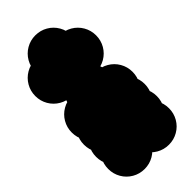

<svg xmlns="http://www.w3.org/2000/svg" viewBox="-359 -959 1117 1117"><g transform="rotate(-45 200.0 -400.0)"><path d="M150 -50Q150 -91 170 -125.5Q190 -160 224.5 -180Q259 -200 300 -200Q341 -200 375.5 -180Q410 -160 430 -125.5Q450 -91 450 -50Q450 -9 430 25.5Q410 60 375.5 80Q341 100 300 100Q259 100 224.5 80Q190 60 170 25.5Q150 -9 150 -50ZM150 -150Q150 -191 170 -225.5Q190 -260 224.5 -280Q259 -300 300 -300Q341 -300 375.5 -280Q410 -260 430 -225.5Q450 -191 450 -150Q450 -109 430 -74.5Q410 -40 375.5 -20Q341 0 300 0Q259 0 224.5 -20Q190 -40 170 -74.5Q150 -109 150 -150ZM50 -450Q50 -491 70 -525.5Q90 -560 124.5 -580Q159 -600 200 -600Q241 -600 275.5 -580Q310 -560 330 -525.5Q350 -491 350 -450Q350 -409 330 -374.5Q310 -340 275.5 -320Q241 -300 200 -300Q159 -300 124.5 -320Q90 -340 70 -374.5Q50 -409 50 -450ZM150 -350Q150 -391 170 -425.5Q190 -460 224.5 -480Q259 -500 300 -500Q341 -500 375.5 -480Q410 -460 430 -425.5Q450 -391 450 -350Q450 -309 430 -274.5Q410 -240 375.5 -220Q341 -200 300 -200Q259 -200 224.5 -220Q190 -240 170 -274.5Q150 -309 150 -350ZM150 -250Q150 -291 170 -325.5Q190 -360 224.5 -380Q259 -400 300 -400Q341 -400 375.5 -380Q410 -360 430 -325.5Q450 -291 450 -250Q450 -209 430 -174.5Q410 -140 375.5 -120Q341 -100 300 -100Q259 -100 224.5 -120Q190 -140 170 -174.5Q150 -209 150 -250ZM50 -250Q50 -291 70 -325.5Q90 -360 124.5 -380Q159 -400 200 -400Q241 -400 275.5 -380Q310 -360 330 -325.5Q350 -291 350 -250Q350 -209 330 -174.5Q310 -140 275.5 -120Q241 -100 200 -100Q159 -100 124.5 -120Q90 -140 70 -174.5Q50 -209 50 -250ZM-50 -350Q-50 -391 -30 -425.5Q-10 -460 24.5 -480Q59 -500 100 -500Q141 -500 175.5 -480Q210 -460 230 -425.5Q250 -391 250 -350Q250 -309 230 -274.5Q210 -240 175.5 -220Q141 -200 100 -200Q59 -200 24.5 -220Q-10 -240 -30 -274.5Q-50 -309 -50 -350ZM-50 -250Q-50 -291 -30 -325.5Q-10 -360 24.5 -380Q59 -400 100 -400Q141 -400 175.5 -380Q210 -360 230 -325.5Q250 -291 250 -250Q250 -209 230 -174.5Q210 -140 175.5 -120Q141 -100 100 -100Q59 -100 24.5 -120Q-10 -140 -30 -174.5Q-50 -209 -50 -250ZM-50 -150Q-50 -191 -30 -225.5Q-10 -260 24.5 -280Q59 -300 100 -300Q141 -300 175.5 -280Q210 -260 230 -225.5Q250 -191 250 -150Q250 -109 230 -74.5Q210 -40 175.5 -20Q141 0 100 0Q59 0 24.5 -20Q-10 -40 -30 -74.5Q-50 -109 -50 -150ZM-50 -50Q-50 -91 -30 -125.5Q-10 -160 24.5 -180Q59 -200 100 -200Q141 -200 175.5 -180Q210 -160 230 -125.5Q250 -91 250 -50Q250 -9 230 25.5Q210 60 175.5 80Q141 100 100 100Q59 100 24.5 80Q-10 60 -30 25.5Q-50 -9 -50 -50ZM50 -750Q50 -791 70 -825.5Q90 -860 124.5 -880Q159 -900 200 -900Q241 -900 275.5 -880Q310 -860 330 -825.5Q350 -791 350 -750Q350 -709 330 -674.5Q310 -640 275.5 -620Q241 -600 200 -600Q159 -600 124.5 -620Q90 -640 70 -674.5Q50 -709 50 -750ZM-50 -650Q-50 -691 -30 -725.5Q-10 -760 24.5 -780Q59 -800 100 -800Q141 -800 175.5 -780Q210 -760 230 -725.5Q250 -691 250 -650Q250 -609 230 -574.5Q210 -540 175.5 -520Q141 -500 100 -500Q59 -500 24.5 -520Q-10 -540 -30 -574.5Q-50 -609 -50 -650ZM150 -650Q150 -691 170 -725.5Q190 -760 224.5 -780Q259 -800 300 -800Q341 -800 375.5 -780Q410 -760 430 -725.5Q450 -691 450 -650Q450 -609 430 -574.5Q410 -540 375.5 -520Q341 -500 300 -500Q259 -500 224.5 -520Q190 -540 170 -574.5Q150 -609 150 -650Z"/></g></svg>

Font: TINY 5x3
Style: Regular
Weight: 400
Designer: Jack Halten Fahnestock
Foundry: Velvetyne Type Foundry
Version: Version 1.002